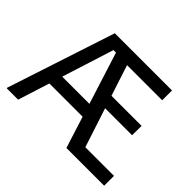

<svg xmlns="http://www.w3.org/2000/svg" viewBox="-141 -866 1082 1082"><g transform="rotate(45 400.0 -325.0)"><path d="M13.3 0V-5L225 -650H680.8V-571.7H400.8L460.8 -387.5H700.8L700 -312.5H485L561.7 -78.3H790V0H489.2L429.2 -189.2H164.2L104.2 0ZM286.7 -577.5 188.3 -267.5H405L306.7 -577.5Z"/></g></svg>

Font: Familjen Grotesk GF
Style: Regular
Weight: 400
Designer: Anders Wikstroem, Jonas Baeckman, Matilda Gysing, Kristian Moeller
Foundry: Familjen STHLM AB
Version: Version 2.000; Beta; Release 4; Build 6